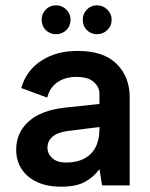

<svg xmlns="http://www.w3.org/2000/svg" viewBox="-20 -699 567 724"><path d="M191 -570Q168 -570 152.5 -585.5Q137 -601 137 -625Q137 -647 152.5 -663Q168 -679 191 -679Q214 -679 230 -663Q246 -647 246 -625Q246 -601 230 -585.5Q214 -570 191 -570ZM346 -570Q323 -570 307.5 -585.5Q292 -601 292 -625Q292 -647 307.5 -663Q323 -679 346 -679Q368 -679 384.5 -663Q401 -647 401 -625Q401 -601 384.5 -585.5Q368 -570 346 -570ZM365 0 355 -61Q331 -29 298 -12Q265 5 210 5Q158 5 120 -12.5Q82 -30 61.5 -61.5Q41 -93 41 -135Q41 -198 87.5 -240.5Q134 -283 224 -293L355 -307V-346Q355 -370 334 -389.5Q313 -409 267 -409Q227 -409 197.5 -389.5Q168 -370 158 -331L60 -367Q79 -433 135.5 -470Q192 -507 273 -507Q371 -507 420 -458Q469 -409 469 -333V0ZM355 -220 235 -205Q197 -200 178 -183.5Q159 -167 159 -142Q159 -119 177.5 -102.5Q196 -86 228 -86Q269 -86 297.5 -101Q326 -116 340.5 -144Q355 -172 355 -213Z"/></svg>

Font: Albert Sans SemiBold
Style: Regular
Weight: 600
Designer: Andreas Rasmussen
Foundry: a.Foundry
Version: Version 1.025